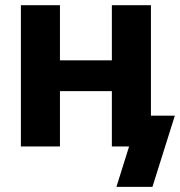

<svg xmlns="http://www.w3.org/2000/svg" viewBox="-20 -566 696 742"><path d="M454.6 -332.9V-213.8H169V-332.9ZM211.7 -545.9V0H60.7V-545.9ZM563.3 -545.9V0H412.3V-545.9ZM429.9 156.2 478.9 0H438.3V-119.1H655.7L569.1 156.2Z"/></svg>

Font: GitLab Sans
Style: Regular
Weight: 400
Designer: Rasmus Andersson
Foundry: Modifications by GitLab B.V., manufactured by rsms
Version: Version 4.000;git-c8fb6b7